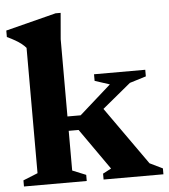

<svg xmlns="http://www.w3.org/2000/svg" viewBox="-53 -765 713 812"><g transform="rotate(-5 303.5 -359.0)"><path d="M305.5 -236.5 366 -316.5 553.5 -51.5 608 -25V0H354V-25L389.5 -43.5L267 -218H173.5V-279H281L415.5 -398.5L352.5 -419V-447H570V-419L500.5 -397.5ZM225 -49.5 282.5 -26V0H16V-26L78 -51V-583Q70.5 -592 59.5 -600.8Q48.5 -609.5 33.5 -618.2Q18.5 -627 -1 -636V-663.5L213 -718H234.5L225 -607Z"/></g></svg>

Font: Newsreader 16pt 16pt
Style: Bold
Weight: 700
Version: Version 1.003